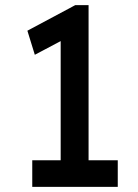

<svg xmlns="http://www.w3.org/2000/svg" viewBox="-20 -730 540 750"><path d="M217 -49V-617L254 -589L116 -516L87 -610L274 -710H326V-49ZM106 0V-104H440V0Z"/></svg>

Font: Lexend Medium
Style: Regular
Weight: 500
Designer: Bonnie Shaver-Troup, Thomas Jockin
Foundry: Lexend
Version: Version 1.005